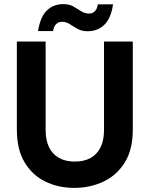

<svg xmlns="http://www.w3.org/2000/svg" viewBox="-20 -902 727 934"><path d="M341 12Q263 12 200 -19Q137 -50 99.5 -112.5Q62 -175 62 -271V-700H202V-270Q202 -219 219 -185Q236 -151 267.5 -133.5Q299 -116 344 -116Q389 -116 420.5 -133.5Q452 -151 469 -185Q486 -219 486 -270V-700H626V-271Q626 -175 587.5 -112.5Q549 -50 484 -19Q419 12 341 12ZM407 -750Q378 -750 357.5 -761.5Q337 -773 319.5 -784.5Q302 -796 282 -796Q265 -796 253.5 -785Q242 -774 238 -751H165Q176 -820 208 -851Q240 -882 288 -882Q317 -882 337 -870.5Q357 -859 375 -847.5Q393 -836 413 -836Q430 -836 441.5 -847.5Q453 -859 456 -881H530Q520 -813 487.5 -781.5Q455 -750 407 -750Z"/></svg>

Font: DM Sans 16pt ExtraBold
Style: Regular
Weight: 800
Version: Version 4.004;gftools[0.9.30]